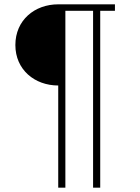

<svg xmlns="http://www.w3.org/2000/svg" viewBox="-20 -718 645 887"><path d="M249 149H282V-668H410V149H443V-668H511V-698H249C140 -698 51 -625 51 -510C51 -396 140 -323 249 -323Z"/></svg>

Font: IBM Plex Thai Looped ExtraLight
Style: Regular
Weight: 200
Designer: Mike Abbink, Paul van der Laan, Pieter van Rosmalen, Ben Mitchell, Mark Frömberg
Foundry: Bold Monday
Version: Version 1.0